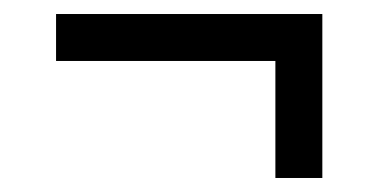

<svg xmlns="http://www.w3.org/2000/svg" viewBox="-20 -369 540 274"><path d="M60 -349V-282H373V-115H440V-349Z"/></svg>

Font: Gamestation Text
Style: Bold
Weight: 400
Designer: Jonas Hecksher
Foundry: Jonas Hecksher, Playtypeª, e-types AS
Version: Version 1.003